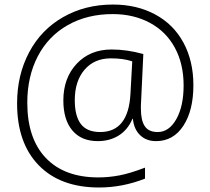

<svg xmlns="http://www.w3.org/2000/svg" viewBox="-20 -729 926 845"><path d="M831.1 -354Q831.1 -242.7 786.9 -175.3Q742.7 -107.9 667 -107.9Q623.5 -107.9 596.4 -134.3Q569.3 -160.6 564.9 -206.1H563Q542 -157.2 502.4 -132.6Q462.9 -107.9 410.2 -107.9Q337.9 -107.9 298.3 -155Q258.8 -202.1 258.8 -287.1Q258.8 -385.7 317.6 -448.5Q376.5 -511.2 471.2 -511.2Q538.6 -511.2 610.8 -491.2L600.1 -264.6V-250Q600.1 -199.2 617.2 -173.6Q634.3 -147.9 673.8 -147.9Q724.1 -147.9 756.1 -204.8Q788.1 -261.7 788.1 -353Q788.1 -447.8 749.5 -519Q710.9 -590.3 639.4 -628.7Q567.9 -667 476.1 -667Q363.8 -667 278.1 -618.4Q192.4 -569.8 146.2 -481Q100.1 -392.1 100.1 -276.9Q100.1 -119.6 181.6 -33.9Q263.2 51.8 413.1 51.8Q458.5 51.8 505.1 43Q551.8 34.2 618.2 8.8V57.1Q519 96.2 416 96.2Q245.6 96.2 150.4 -1.7Q55.2 -99.6 55.2 -273.9Q55.2 -398.9 108.2 -498.8Q161.1 -598.6 258.1 -653.8Q355 -709 477.1 -709Q582 -709 662.8 -665.5Q743.7 -622.1 787.4 -541.3Q831.1 -460.4 831.1 -354ZM309.1 -288.1Q309.1 -218.3 335.9 -183.1Q362.8 -147.9 420.9 -147.9Q545.4 -147.9 554.2 -316.9L562 -459Q523.4 -472.2 467.8 -472.2Q395 -472.2 352.1 -422.1Q309.1 -372.1 309.1 -288.1Z"/></svg>

Font: CAA NEO Sans Light
Style: Regular
Weight: 300
Version: Version 1.10